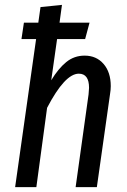

<svg xmlns="http://www.w3.org/2000/svg" viewBox="-20 -767 522 787"><path d="M434 -414Q434 -399 431 -381L377 0H290L343 -380Q345 -400 345 -407Q345 -465 303 -465Q246 -465 173 -325L129 0H42L128 -607H68L78 -674H137L146 -738L234 -747L224 -674H347L329 -607H214L190 -438Q219 -486 251.5 -512.5Q284 -539 327 -539Q375 -539 404.5 -505Q434 -471 434 -414Z"/></svg>

Font: Fira Sans Extra Condensed
Style: Italic
Weight: 400
Width: 3
Italic angle: -8°
Designer: Carrois Corporate & Edenspiekermann AG
Foundry: Carrois Corporate GbR & Edenspiekermann AG
Version: Version 4.203